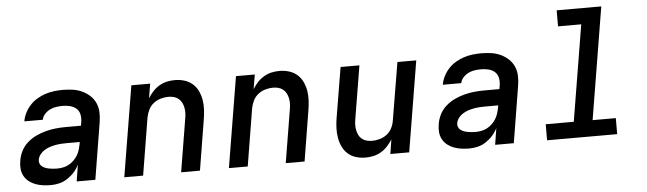

<svg xmlns="http://www.w3.org/2000/svg" viewBox="-47 -912 3694 1097"><g transform="rotate(-5 1800.0 -363.5)"><path d="M206 8Q183 8 160.5 5Q138 2 118 -5.5Q98 -13 81 -26Q64 -39 53.5 -58Q43 -77 41 -99Q39 -121 43 -144Q47 -173 60.5 -200Q74 -227 97 -247.5Q120 -268 147.5 -281Q175 -294 203.5 -301.5Q232 -309 261 -312Q290 -315 318 -315H406L410 -339Q413 -361 408.5 -381Q404 -401 389 -414Q374 -427 353.5 -432Q333 -437 312 -437Q294 -437 275.5 -434.5Q257 -432 240 -424Q223 -416 209 -401Q195 -386 192 -368H86Q90 -393 102 -416.5Q114 -440 132 -459.5Q150 -479 173 -492.5Q196 -506 220.5 -514Q245 -522 270 -525Q295 -528 319 -528Q349 -528 377 -524Q405 -520 430 -508.5Q455 -497 475 -478.5Q495 -460 506 -435.5Q517 -411 518 -382Q519 -353 514 -324L461 0H354L369 -95Q358 -72 340.5 -52.5Q323 -33 301 -18.5Q279 -4 254.5 2Q230 8 206 8ZM250 -83Q266 -83 283.5 -86.5Q301 -90 316 -98Q331 -106 344.5 -119Q358 -132 367 -147Q376 -162 381 -178.5Q386 -195 389 -211L391 -223H318Q302 -223 285 -222Q268 -221 252 -218Q236 -215 220 -210Q204 -205 189 -196Q174 -187 163 -173Q152 -159 149 -143Q147 -131 151 -120.5Q155 -110 163.5 -103.5Q172 -97 182.5 -93Q193 -89 204.5 -87Q216 -85 227 -84Q238 -83 250 -83Z M627 0 713 -520H821L807 -437Q819 -457 835.5 -475Q852 -493 873 -505.5Q894 -518 917 -523Q940 -528 962 -528Q991 -528 1017.5 -520Q1044 -512 1064 -494.5Q1084 -477 1095.5 -452.5Q1107 -428 1111.5 -401Q1116 -374 1114.5 -345.5Q1113 -317 1108 -288L1061 0H953L1003 -303Q1006 -319 1006.5 -335Q1007 -351 1004 -366.5Q1001 -382 994 -395.5Q987 -409 975.5 -418.5Q964 -428 949 -432Q934 -436 917 -436Q896 -436 873.5 -429.5Q851 -423 832.5 -408.5Q814 -394 803.5 -372.5Q793 -351 789 -329L735 0Z M1227 0 1313 -520H1421L1407 -437Q1419 -457 1435.5 -475Q1452 -493 1473 -505.5Q1494 -518 1517 -523Q1540 -528 1562 -528Q1591 -528 1617.5 -520Q1644 -512 1664 -494.5Q1684 -477 1695.5 -452.5Q1707 -428 1711.5 -401Q1716 -374 1714.5 -345.5Q1713 -317 1708 -288L1661 0H1553L1603 -303Q1606 -319 1606.5 -335Q1607 -351 1604 -366.5Q1601 -382 1594 -395.5Q1587 -409 1575.5 -418.5Q1564 -428 1549 -432Q1534 -436 1517 -436Q1496 -436 1473.5 -429.5Q1451 -423 1432.5 -408.5Q1414 -394 1403.5 -372.5Q1393 -351 1389 -329L1335 0Z M2011 8Q1982 8 1955.5 0Q1929 -8 1909.5 -25.5Q1890 -43 1878.5 -67.5Q1867 -92 1862.5 -119Q1858 -146 1859 -174.5Q1860 -203 1865 -232L1913 -520H2021L1971 -217Q1968 -201 1967.5 -185Q1967 -169 1970 -153.5Q1973 -138 1979.5 -124.5Q1986 -111 1998 -101.5Q2010 -92 2025 -88Q2040 -84 2057 -84Q2078 -84 2100.5 -90.5Q2123 -97 2141.5 -111.5Q2160 -126 2170.5 -147.5Q2181 -169 2184 -191L2239 -520H2347L2261 0H2153L2166 -83Q2154 -63 2137.5 -45Q2121 -27 2100 -14.5Q2079 -2 2056 3Q2033 8 2011 8Z M2606 8Q2583 8 2560.5 5Q2538 2 2518 -5.5Q2498 -13 2481 -26Q2464 -39 2453.5 -58Q2443 -77 2441 -99Q2439 -121 2443 -144Q2447 -173 2460.5 -200Q2474 -227 2497 -247.5Q2520 -268 2547.5 -281Q2575 -294 2603.5 -301.5Q2632 -309 2661 -312Q2690 -315 2718 -315H2806L2810 -339Q2813 -361 2808.5 -381Q2804 -401 2789 -414Q2774 -427 2753.5 -432Q2733 -437 2712 -437Q2694 -437 2675.5 -434.5Q2657 -432 2640 -424Q2623 -416 2609 -401Q2595 -386 2592 -368H2486Q2490 -393 2502 -416.5Q2514 -440 2532 -459.5Q2550 -479 2573 -492.5Q2596 -506 2620.5 -514Q2645 -522 2670 -525Q2695 -528 2719 -528Q2749 -528 2777 -524Q2805 -520 2830 -508.5Q2855 -497 2875 -478.5Q2895 -460 2906 -435.5Q2917 -411 2918 -382Q2919 -353 2914 -324L2861 0H2754L2769 -95Q2758 -72 2740.5 -52.5Q2723 -33 2701 -18.5Q2679 -4 2654.5 2Q2630 8 2606 8ZM2650 -83Q2666 -83 2683.5 -86.5Q2701 -90 2716 -98Q2731 -106 2744.5 -119Q2758 -132 2767 -147Q2776 -162 2781 -178.5Q2786 -195 2789 -211L2791 -223H2718Q2702 -223 2685 -222Q2668 -221 2652 -218Q2636 -215 2620 -210Q2604 -205 2589 -196Q2574 -187 2563 -173Q2552 -159 2549 -143Q2547 -131 2551 -120.5Q2555 -110 2563.5 -103.5Q2572 -97 2582.5 -93Q2593 -89 2604.5 -87Q2616 -85 2627 -84Q2638 -83 2650 -83Z M3454 0H3052V-92H3213L3304 -643H3171V-735H3427L3321 -92H3454Z"/></g></svg>

Font: Iosevka SmBd Ex Obl
Style: Regular
Weight: 600
Width: 7
Italic angle: -9°
Monospace: yes
Designer: Belleve Invis
Foundry: Belleve Invis
Version: Version 32.5.0; ttfautohint (v1.8.4)